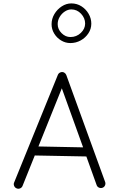

<svg xmlns="http://www.w3.org/2000/svg" viewBox="-20 -1103 712 1154"><path d="M79.1 28.8Q68.8 24.4 64.7 13.7Q60.5 2.9 65.4 -7.3L328.1 -653.8Q333 -664.6 344.5 -668.5Q356 -672.4 366.2 -666.5Q375 -661.1 378.4 -652.3L611.8 -9.8Q615.7 0.5 611.3 11Q606.9 21.5 596.2 25.4Q585.9 29.3 575.4 24.9Q564.9 20.5 561 9.8L499 -162.6L189 -168.5L115.2 15.1Q110.8 25.4 100.1 29.5Q89.4 33.7 79.1 28.8ZM351.6 -572.3 210.9 -222.7 479.5 -217.3ZM528.8 -960.9Q528.8 -929.2 511.2 -902.6Q493.7 -876 465.1 -860.1Q436.5 -844.2 402.8 -844.2Q373 -844.2 347.2 -859.9Q321.3 -875.5 305.7 -901.4Q290 -927.2 290 -957.5Q290 -990.2 306.9 -1018.6Q323.7 -1046.9 351.1 -1064.7Q378.4 -1082.5 408.7 -1082.5Q442.4 -1082.5 469.5 -1065.2Q496.6 -1047.9 512.7 -1020Q528.8 -992.2 528.8 -960.9ZM491.7 -961.4Q491.7 -994.1 467.3 -1020.3Q442.9 -1046.4 408.7 -1046.4Q388.7 -1046.4 369.6 -1033.9Q350.6 -1021.5 338.6 -1001.2Q326.7 -981 326.7 -958Q326.7 -927.2 350.1 -903.8Q373.5 -880.4 403.3 -880.4Q439.5 -880.4 465.6 -905Q491.7 -929.7 491.7 -961.4Z"/></svg>

Font: Mikhak-DS1-FD Light
Style: Regular
Weight: 300
Designer: Amin Abedi
Version: Version 3.2